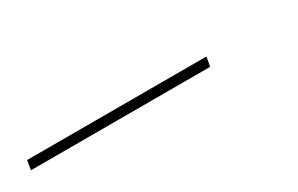

<svg xmlns="http://www.w3.org/2000/svg" viewBox="2 -151 497 320"><g transform="rotate(-30 250.0 9.0)"><path d="M18 18 21 0H366L363 18Z"/></g></svg>

Font: Iosevka Curly Slab ThObl
Style: Regular
Weight: 100
Italic angle: -9°
Monospace: yes
Designer: Belleve Invis
Foundry: Belleve Invis
Version: Version 11.0.0; ttfautohint (v1.8.3)